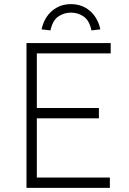

<svg xmlns="http://www.w3.org/2000/svg" viewBox="-20 -908 625 928"><path d="M108 0V-700H515V-650H158V-386H458V-336H158V-50H511V0ZM224 -761 181 -766Q193 -822 231 -855Q269 -888 323 -888Q377 -888 415 -855Q453 -822 465 -766L422 -761Q412 -809 384.5 -828Q357 -847 323 -847Q289 -847 261.5 -828Q234 -809 224 -761Z"/></svg>

Font: Lexend Deca ExtraLight
Style: Regular
Weight: 200
Designer: Bonnie Shaver-Troup, Thomas Jockin
Foundry: Lexend
Version: Version 1.008; ttfautohint (v1.8.4.7-5d5b)